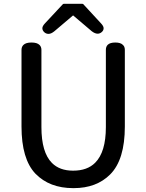

<svg xmlns="http://www.w3.org/2000/svg" viewBox="-20 -931 761 998"><path d="M363.3 46.9Q362.3 46.9 360.4 46.9Q237.3 46.9 164.1 -28.3Q91.8 -104.5 91.8 -273.4V-671.9Q91.8 -687.5 101.6 -697.3Q114.3 -710 143.6 -710Q172.9 -710 185.5 -697.3Q195.3 -687.5 195.3 -671.9V-270.5Q195.3 -138.7 250 -84Q290 -43.9 359.4 -43.9Q359.4 -43.9 360.4 -43.9Q433.6 -43.9 474.6 -85Q530.3 -140.6 530.3 -270.5V-671.9Q530.3 -688.5 540 -698.2Q551.8 -710 579.6 -710Q607.4 -710 619.1 -697.3Q628.9 -688.5 628.9 -671.9V-273.4Q628.9 -100.6 552.7 -24.4Q481.4 46.9 363.3 46.9ZM212.9 -808.6 307.6 -910.2Q309.6 -911.1 311.5 -911.1H408.2Q410.2 -911.1 412.1 -910.2L505.9 -808.6Q518.6 -794.9 518.6 -784.2Q518.6 -771.5 506.8 -762.7Q498 -755.9 487.3 -755.9Q473.6 -755.9 457 -768.6L360.4 -850.6H359.4L262.7 -768.6Q246.1 -754.9 232.4 -754.9Q218.8 -754.9 209.5 -764.2Q200.2 -773.4 200.2 -784.2Q200.2 -794.9 212.9 -808.6Z"/></svg>

Font: TaiwanPearl
Style: Regular
Weight: 400
Version: Version 2.102